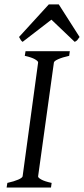

<svg xmlns="http://www.w3.org/2000/svg" viewBox="-20 -846 379 866"><path d="M292 -594.2Q261.2 -587.4 242.7 -579.1Q224.1 -570.8 223.1 -564L151.9 -50.8Q150.9 -44.9 166 -36.4Q181.2 -27.8 212.9 -21L210 0H9.8L13.2 -21Q43.9 -27.8 62.3 -35.9Q80.6 -43.9 82 -50.8L151.9 -564Q152.8 -569.8 137.7 -578.6Q122.6 -587.4 91.8 -594.2L95.2 -615.2H294.9ZM338.9 -679.2Q332 -669.4 328.4 -665Q324.7 -660.6 316.9 -657.2L211.9 -757.3L82 -657.2Q77.6 -660.2 74.2 -664.8Q70.8 -669.4 65.9 -679.2L200.2 -826.2H245.1Z"/></svg>

Font: Gentium Plus Phon
Style: Italic
Weight: 400
Italic angle: -8°
Designer: J. Victor Gaultney, Annie Olsen, Iska Routamaa, Becca Hirsbrunner
Foundry: SIL International
Version: Version 5.000